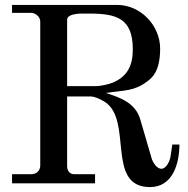

<svg xmlns="http://www.w3.org/2000/svg" viewBox="-20 -743 762 778"><path d="M252 -352.1H347.2C365.2 -352.1 388.2 -339.8 401.9 -332C522 -259.8 405.8 15.1 587.9 15.1C679.2 15.1 707 -79.1 707 -157.2H678.2C676.8 -149.9 671.9 -115.2 670.9 -107.9C668 -91.8 654.8 -59.1 633.8 -59.1C615.2 -59.1 599.1 -85 594.2 -102.1L548.8 -257.8C529.8 -325.2 469.2 -347.2 409.2 -366.2C484.9 -377.9 522.9 -373 575.2 -412.1C595.2 -426.8 628.9 -452.1 628.9 -545.9C628.9 -640.1 549.8 -723.1 454.1 -723.1H28.8V-690.9H106C123 -690.9 143.1 -675.8 143.1 -655.8V-71.8C143.1 -53.2 128.9 -37.1 106.9 -37.1H28.8V0H365.2V-37.1H279.8C265.1 -37.1 252 -48.8 252 -69.8ZM340.8 -688C451.2 -688 518.1 -669.9 518.1 -543C518.1 -479 498 -434.1 437 -408.2C421.9 -401.9 389.2 -394 367.2 -394H252V-663.1C252 -685.1 293 -687 305.2 -688Z"/></svg>

Font: MusGlyphs
Style: Regular
Weight: 400
Version: Version 2.1